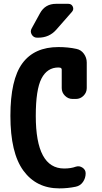

<svg xmlns="http://www.w3.org/2000/svg" viewBox="-20 -990 540 1019"><path d="M385.7 -730.5Q410.2 -725.6 425.3 -704.6Q440.4 -683.6 440.4 -658.2V-522.5Q440.4 -499 423.3 -481.9Q406.2 -464.8 382.8 -464.8H365.2Q341.8 -464.8 324.7 -481.9Q307.6 -499 307.6 -522.5V-620.1Q307.6 -628.9 298.8 -630.9Q295.9 -631.8 290 -631.8Q230.5 -631.8 200.2 -573.2Q169.9 -514.6 169.9 -375Q169.9 -95.7 320.3 -95.7Q356.4 -95.7 382.8 -105.5Q401.4 -111.3 418 -100.1Q434.6 -88.9 434.6 -70.3Q434.6 -44.9 420.4 -24.4Q406.2 -3.9 381.8 1Q339.8 9.8 294.9 9.8Q172.9 9.8 104 -84.5Q35.2 -178.7 35.2 -375Q35.2 -567.4 98.6 -653.8Q162.1 -740.2 290 -740.2Q341.8 -740.2 385.7 -730.5ZM277.3 -969.7H342.8Q359.4 -969.7 366.2 -955.1Q373 -940.4 362.3 -927.7L278.3 -832Q241.2 -790 182.6 -790H176.8Q158.2 -790 148.4 -806.6Q138.7 -823.2 148.4 -839.8L192.4 -919.9Q219.7 -969.7 277.3 -969.7Z"/></svg>

Font: Rounded Mgen+ 1mn bold
Style: Bold
Weight: 700
Designer: [Source Han Sans]
Ryoko NISHIZUKA  (kana & ideographs); Paul D. Hunt (Latin, Greek & Cyrillic); Wenlong ZHANG  (bopomofo
Version: Version 1.059.20150602